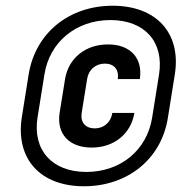

<svg xmlns="http://www.w3.org/2000/svg" viewBox="-20 -760 640 670"><path d="M273 -110C426 -110 544 -206 566 -350L590 -500C613 -644 526 -740 373 -740C220 -740 103 -644 80 -500L56 -350C34 -206 120 -110 273 -110ZM281 -160C162 -160 93 -236 111 -350L135 -500C153 -614 246 -690 365 -690C485 -690 553 -614 535 -500L511 -350C493 -236 401 -160 281 -160ZM300 -245C378 -245 437 -293 449 -366H372C367 -333 342 -312 311 -312C278 -312 260 -333 265 -366L284 -484C289 -517 314 -538 346 -538C378 -538 396 -517 391 -484H468C479 -557 435 -605 357 -605C278 -605 219 -557 207 -484L188 -366C177 -293 221 -245 300 -245Z"/></svg>

Font: JetBrains Mono
Style: Bold Italic
Weight: 558
Italic angle: -9°
Monospace: yes
Designer: Philipp Nurullin, Konstantin Bulenkov
Foundry: JetBrains
Version: Version 2.305